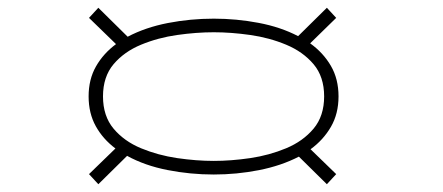

<svg xmlns="http://www.w3.org/2000/svg" viewBox="-20 -618 1140 494"><path d="M233 -144 209 -170 277 -236Q245 -260 226.5 -293.2Q208 -326.5 208 -370Q208 -414 227 -447.2Q246 -480.5 278.5 -504.5L209 -572L233 -598L308.5 -523.5Q354 -547.5 412 -558.8Q470 -570 530 -570Q588.5 -570 645.2 -559.2Q702 -548.5 747 -525L821 -598L845 -572L778 -506.5Q811.5 -482.5 831.2 -448.8Q851 -415 851 -370Q851 -325.5 831.5 -291.8Q812 -258 779 -234L845 -170L821 -144L749 -215Q703.5 -191.5 646.2 -180.2Q589 -169 530 -169Q469.5 -169 411 -180.5Q352.5 -192 307 -217ZM530 -204Q574.5 -204 623.8 -211.2Q673 -218.5 716.2 -236.5Q759.5 -254.5 786.8 -287Q814 -319.5 814 -370Q814 -420.5 786.8 -452.8Q759.5 -485 716.2 -503Q673 -521 623.8 -528Q574.5 -535 530 -535Q485.5 -535 436 -528Q386.5 -521 343 -503Q299.5 -485 272.2 -452.8Q245 -420.5 245 -370Q245 -319.5 272.2 -287Q299.5 -254.5 343 -236.5Q386.5 -218.5 436 -211.2Q485.5 -204 530 -204Z"/></svg>

Font: Trispace Expanded Thin
Style: Regular
Weight: 100
Width: 7
Designer: Tyler Finck
Foundry: Etcetera Type Company
Version: Version 1.210; ttfautohint (v1.8.3)